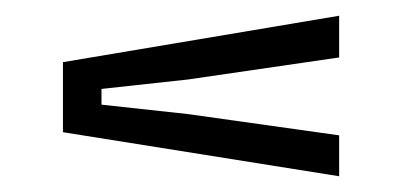

<svg xmlns="http://www.w3.org/2000/svg" viewBox="-20 -516 511 244"><path d="M411 -292V-344L219 -371L109 -383V-403L219 -415L411 -443V-496L60 -437V-348Z"/></svg>

Font: Big Shoulders Text Light
Style: Regular
Weight: 300
Designer: Patric King
Foundry: XO Type Co
Version: Version 1.000; ttfautohint (v1.8.2)